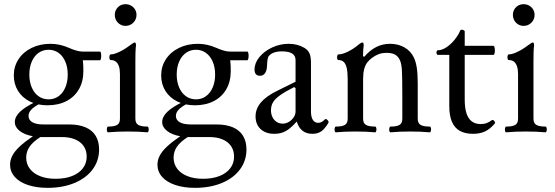

<svg xmlns="http://www.w3.org/2000/svg" viewBox="-20 -637 2687 930"><path d="M28.8 160.6Q28.8 138.2 39.8 116.9Q50.8 95.7 75 73Q99.1 50.3 139.2 22.9Q98.6 15.6 75.2 -2.9Q51.8 -21.5 51.8 -45.9Q51.8 -71.3 76.4 -95.2Q101.1 -119.1 152.3 -143.6L173.8 -135.3Q144 -119.6 131.1 -105.5Q118.2 -91.3 118.2 -75.7Q118.2 -55.7 136.7 -44.9Q155.3 -34.2 190.9 -34.2H314.9Q361.8 -34.2 394.3 -20.3Q426.8 -6.3 443.4 20.8Q460 47.9 460 86.9Q460 141.6 428.5 183.8Q397 226.1 340.3 249.5Q283.7 272.9 210.9 272.9Q156.2 272.9 115 259Q73.7 245.1 51.3 219.7Q28.8 194.3 28.8 160.6ZM399.9 121.6Q399.9 92.3 385.5 71Q371.1 49.8 344.2 38.3Q317.4 26.9 280.8 26.9H175.3Q139.6 49.8 123.3 73.5Q106.9 97.2 106.9 126.5Q106.9 157.2 124.5 180.4Q142.1 203.6 174.3 216.3Q206.5 229 249.5 229Q294.9 229 328.9 215.8Q362.8 202.6 381.3 178.2Q399.9 153.8 399.9 121.6ZM46.9 -272Q46.9 -315.4 69.8 -350.3Q92.8 -385.3 133.3 -405Q173.8 -424.8 224.6 -424.8Q247.1 -424.8 269.3 -419.9Q291.5 -415 311.5 -406.2Q332 -397 349.4 -392.1Q366.7 -387.2 378.9 -387.2H463.9Q468.3 -387.2 469.7 -376.7Q471.2 -366.2 469.5 -355.7Q467.8 -345.2 463.9 -345.2H381.3Q382.8 -332.5 383.3 -319.3Q383.8 -306.2 383.8 -292Q383.8 -242.2 362.3 -204.8Q340.8 -167.5 301.5 -147.2Q262.2 -127 210 -127Q162.1 -127 125 -145.3Q87.9 -163.6 67.4 -196.5Q46.9 -229.5 46.9 -272ZM308.1 -275.9Q308.1 -311 296.4 -338.4Q284.7 -365.7 263.7 -380.9Q242.7 -396 215.3 -396Q188 -396 166.7 -380.9Q145.5 -365.7 133.8 -338.4Q122.1 -311 122.1 -275.9Q122.1 -240.7 133.8 -213.4Q145.5 -186 166.7 -170.9Q188 -155.8 215.3 -155.8Q242.7 -155.8 263.7 -170.9Q284.7 -186 296.4 -213.4Q308.1 -240.7 308.1 -275.9Z M503.9 -23.9Q534.2 -23.9 547.6 -32Q561 -40 561 -62V-278.8Q561 -301.3 555.9 -316.2Q550.8 -331.1 541 -338.6Q531.2 -346.2 516.1 -346.2Q511.7 -346.2 510.3 -353Q508.8 -359.9 510.5 -366.7Q512.2 -373.5 516.1 -373.5Q532.7 -373.5 558.6 -386Q584.5 -398.4 611.3 -418.9Q619.6 -425.3 624.8 -428.2Q629.9 -431.2 632.8 -431.2Q635.7 -431.2 637.2 -427.7Q638.7 -424.3 638.7 -417.5Q636.7 -400.9 636.2 -380.9Q635.7 -360.8 635.7 -342.3V-62Q635.7 -40 649.7 -32Q663.6 -23.9 693.8 -23.9Q698.2 -23.9 699.7 -16.8Q701.2 -9.8 699.5 -2.9Q697.8 3.9 693.8 3.9Q651.4 0 599.1 0Q546.4 0 503.9 3.9Q499.5 3.9 498 -3.2Q496.6 -10.3 498.3 -17.1Q500 -23.9 503.9 -23.9ZM536.1 -564.9Q536.1 -579.6 543 -591.3Q549.8 -603 561.5 -609.9Q573.2 -616.7 587.9 -616.7Q602.5 -616.7 614.7 -609.9Q627 -603 634 -591.3Q641.1 -579.6 641.1 -564.9Q641.1 -550.3 634 -538.1Q627 -525.9 614.7 -518.8Q602.5 -511.7 587.9 -511.7Q573.7 -511.7 561.8 -518.8Q549.8 -525.9 543 -538.1Q536.1 -550.3 536.1 -564.9Z M742.7 160.6Q742.7 138.2 753.7 116.9Q764.6 95.7 788.8 73Q813 50.3 853 22.9Q812.5 15.6 789.1 -2.9Q765.6 -21.5 765.6 -45.9Q765.6 -71.3 790.3 -95.2Q814.9 -119.1 866.2 -143.6L887.7 -135.3Q857.9 -119.6 845 -105.5Q832 -91.3 832 -75.7Q832 -55.7 850.6 -44.9Q869.1 -34.2 904.8 -34.2H1028.8Q1075.7 -34.2 1108.2 -20.3Q1140.6 -6.3 1157.2 20.8Q1173.8 47.9 1173.8 86.9Q1173.8 141.6 1142.3 183.8Q1110.8 226.1 1054.2 249.5Q997.6 272.9 924.8 272.9Q870.1 272.9 828.9 259Q787.6 245.1 765.1 219.7Q742.7 194.3 742.7 160.6ZM1113.8 121.6Q1113.8 92.3 1099.4 71Q1085 49.8 1058.1 38.3Q1031.2 26.9 994.6 26.9H889.2Q853.5 49.8 837.2 73.5Q820.8 97.2 820.8 126.5Q820.8 157.2 838.4 180.4Q856 203.6 888.2 216.3Q920.4 229 963.4 229Q1008.8 229 1042.7 215.8Q1076.7 202.6 1095.2 178.2Q1113.8 153.8 1113.8 121.6ZM760.7 -272Q760.7 -315.4 783.7 -350.3Q806.6 -385.3 847.2 -405Q887.7 -424.8 938.5 -424.8Q960.9 -424.8 983.2 -419.9Q1005.4 -415 1025.4 -406.2Q1045.9 -397 1063.2 -392.1Q1080.6 -387.2 1092.8 -387.2H1177.7Q1182.1 -387.2 1183.6 -376.7Q1185.1 -366.2 1183.3 -355.7Q1181.6 -345.2 1177.7 -345.2H1095.2Q1096.7 -332.5 1097.2 -319.3Q1097.7 -306.2 1097.7 -292Q1097.7 -242.2 1076.2 -204.8Q1054.7 -167.5 1015.4 -147.2Q976.1 -127 923.8 -127Q876 -127 838.9 -145.3Q801.8 -163.6 781.2 -196.5Q760.7 -229.5 760.7 -272ZM1022 -275.9Q1022 -311 1010.3 -338.4Q998.5 -365.7 977.5 -380.9Q956.5 -396 929.2 -396Q901.9 -396 880.6 -380.9Q859.4 -365.7 847.7 -338.4Q835.9 -311 835.9 -275.9Q835.9 -240.7 847.7 -213.4Q859.4 -186 880.6 -170.9Q901.9 -155.8 929.2 -155.8Q956.5 -155.8 977.5 -170.9Q998.5 -186 1010.3 -213.4Q1022 -240.7 1022 -275.9Z M1217.8 -72.8Q1217.8 -109.9 1243.4 -140.4Q1269 -170.9 1322.8 -197.3L1411.6 -241.2V-346.2Q1411.6 -367.2 1395 -377.7Q1378.4 -388.2 1345.7 -388.2Q1322.8 -388.2 1306.2 -382.1Q1289.6 -376 1280.8 -363.8Q1277.8 -359.9 1276.1 -349.9Q1274.4 -339.8 1273.4 -318.4Q1272.5 -294.9 1263.7 -282.5Q1254.9 -270 1239.7 -270Q1226.1 -270 1219.5 -277.6Q1212.9 -285.2 1212.9 -300.3Q1212.9 -331.5 1236.3 -360.4Q1259.8 -389.2 1298.1 -407Q1336.4 -424.8 1378.4 -424.8Q1399.4 -424.8 1418.7 -419.9Q1438 -415 1454.1 -405.3Q1472.2 -394.5 1479.2 -378.2Q1486.3 -361.8 1486.3 -332.5V-97.2Q1486.3 -70.3 1495.4 -56.2Q1504.4 -42 1521.5 -42Q1529.8 -42 1537.6 -46.1Q1545.4 -50.3 1554.2 -59.1Q1557.1 -62 1562 -59.1Q1566.9 -56.2 1569.8 -51Q1572.8 -45.9 1571.3 -43Q1553.7 -13.2 1536.4 -1Q1519 11.2 1493.2 11.2Q1464.4 11.2 1445.3 -3.7Q1426.3 -18.6 1417.5 -48.3Q1397.5 -25.9 1380.6 -12.9Q1363.8 0 1346.4 5.6Q1329.1 11.2 1307.1 11.2Q1280.3 11.2 1260 0.7Q1239.7 -9.8 1228.8 -28.6Q1217.8 -47.4 1217.8 -72.8ZM1411.6 -97.2V-210L1404.8 -215.3Q1359.9 -192.4 1336.2 -175.3Q1312.5 -158.2 1302.5 -141.6Q1292.5 -125 1292.5 -103Q1292.5 -84.5 1299.8 -69.6Q1307.1 -54.7 1320.1 -46.4Q1333 -38.1 1349.6 -38.1Q1364.7 -38.1 1379.2 -46.6Q1393.6 -55.2 1402.6 -68.8Q1411.6 -82.5 1411.6 -97.2Z M1619.1 -346.2Q1614.7 -346.2 1613.3 -353Q1611.8 -359.9 1613.5 -366.7Q1615.2 -373.5 1619.1 -373.5Q1639.6 -373.5 1667.5 -387.9Q1695.3 -402.3 1714.4 -418.9L1716.3 -420.4Q1722.7 -425.8 1727.8 -428.5Q1732.9 -431.2 1735.8 -431.2Q1738.8 -431.2 1740.2 -427.7Q1741.7 -424.3 1741.7 -417.5Q1740.2 -406.7 1739.3 -394.5Q1738.3 -382.3 1738.3 -364.3L1744.6 -362.3Q1772 -394 1802.7 -409.4Q1833.5 -424.8 1869.1 -424.8Q1908.2 -424.8 1938.5 -407.7Q1968.8 -390.6 1983.9 -359.9Q1994.1 -339.4 1998.8 -308.8Q2003.4 -278.3 2003.4 -231.9V-81.5H1928.7V-172.9Q1928.7 -259.8 1926.8 -294.9Q1924.8 -330.1 1916.5 -346.7Q1906.7 -366.2 1891.8 -373.5Q1877 -380.9 1853 -380.9Q1830.1 -380.9 1813.7 -374.5Q1797.4 -368.2 1782.2 -356.9Q1767.6 -346.2 1758.3 -333.7Q1749 -321.3 1743.9 -302Q1738.8 -282.7 1738.8 -253.9V-81.5H1664.1V-254.4Q1664.1 -288.6 1659.2 -308.6Q1654.3 -328.6 1644.5 -337.4Q1634.8 -346.2 1619.1 -346.2ZM1606.9 -23.9Q1637.2 -23.9 1650.6 -32Q1664.1 -40 1664.1 -62V-98.1H1738.8V-62Q1738.8 -40 1752.7 -32Q1766.6 -23.9 1796.9 -23.9Q1801.3 -23.9 1802.7 -16.8Q1804.2 -9.8 1802.5 -2.9Q1800.8 3.9 1796.9 3.9Q1754.4 0 1702.1 0Q1649.4 0 1606.9 3.9Q1602.5 3.9 1601.1 -3.2Q1599.6 -10.3 1601.3 -17.1Q1603 -23.9 1606.9 -23.9ZM1871.6 -23.9Q1901.9 -23.9 1915.3 -32Q1928.7 -40 1928.7 -62V-98.1H2003.4V-62Q2003.4 -40 2017.3 -32Q2031.2 -23.9 2061.5 -23.9Q2065.9 -23.9 2067.4 -16.8Q2068.8 -9.8 2067.1 -2.9Q2065.4 3.9 2061.5 3.9Q2019 0 1966.8 0Q1914.1 0 1871.6 3.9Q1867.2 3.9 1865.7 -3.2Q1864.3 -10.3 1866 -17.1Q1867.7 -23.9 1871.6 -23.9Z M2156.2 -123.5V-371.1H2101.1Q2096.7 -371.1 2095 -376.7Q2093.3 -382.3 2095 -387.9Q2096.7 -393.6 2101.1 -393.6Q2120.6 -393.6 2142.1 -407.7Q2163.6 -421.9 2181.6 -444.1Q2199.7 -466.3 2209 -488.8Q2210.4 -492.2 2214.1 -492.9Q2217.8 -493.7 2222.2 -492.2Q2226.6 -490.7 2228.8 -489Q2231 -487.3 2231 -483.9V-415H2370.1Q2374.5 -415 2376.2 -404.1Q2377.9 -393.1 2376.2 -382.1Q2374.5 -371.1 2370.1 -371.1H2231V-154.8Q2231 -114.3 2239.5 -88.1Q2248 -62 2265.1 -49.1Q2282.2 -36.1 2308.6 -36.1Q2323.7 -36.1 2335.7 -40.3Q2347.7 -44.4 2362.8 -55.2Q2366.2 -57.6 2370.4 -54.7Q2374.5 -51.8 2376.7 -46.6Q2378.9 -41.5 2377.4 -39.6Q2355 -12.7 2330.1 -0.7Q2305.2 11.2 2271.5 11.2Q2232.4 11.2 2206.8 -3.4Q2181.2 -18.1 2168.7 -47.9Q2156.2 -77.6 2156.2 -123.5Z M2432.1 -23.9Q2462.4 -23.9 2475.8 -32Q2489.3 -40 2489.3 -62V-278.8Q2489.3 -301.3 2484.1 -316.2Q2479 -331.1 2469.2 -338.6Q2459.5 -346.2 2444.3 -346.2Q2439.9 -346.2 2438.5 -353Q2437 -359.9 2438.7 -366.7Q2440.4 -373.5 2444.3 -373.5Q2460.9 -373.5 2486.8 -386Q2512.7 -398.4 2539.6 -418.9Q2547.9 -425.3 2553 -428.2Q2558.1 -431.2 2561 -431.2Q2564 -431.2 2565.4 -427.7Q2566.9 -424.3 2566.9 -417.5Q2564.9 -400.9 2564.5 -380.9Q2564 -360.8 2564 -342.3V-62Q2564 -40 2577.9 -32Q2591.8 -23.9 2622.1 -23.9Q2626.5 -23.9 2627.9 -16.8Q2629.4 -9.8 2627.7 -2.9Q2626 3.9 2622.1 3.9Q2579.6 0 2527.3 0Q2474.6 0 2432.1 3.9Q2427.7 3.9 2426.3 -3.2Q2424.8 -10.3 2426.5 -17.1Q2428.2 -23.9 2432.1 -23.9ZM2464.4 -564.9Q2464.4 -579.6 2471.2 -591.3Q2478 -603 2489.7 -609.9Q2501.5 -616.7 2516.1 -616.7Q2530.8 -616.7 2543 -609.9Q2555.2 -603 2562.3 -591.3Q2569.3 -579.6 2569.3 -564.9Q2569.3 -550.3 2562.3 -538.1Q2555.2 -525.9 2543 -518.8Q2530.8 -511.7 2516.1 -511.7Q2502 -511.7 2490 -518.8Q2478 -525.9 2471.2 -538.1Q2464.4 -550.3 2464.4 -564.9Z"/></svg>

Font: Junicode Two Beta VF
Style: Regular
Weight: 400
Designer: Peter S. Baker
Foundry: Briery Creek Software
Version: Version 1.031 beta; ttfautohint (v1.8.1.43-b0c9)